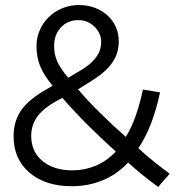

<svg xmlns="http://www.w3.org/2000/svg" viewBox="-20 -730 709 763"><path d="M654 -40Q643 -26 631.5 -13.5Q620 -1 609 13Q549 -30 489 -84Q445 -37 388 -13.5Q331 10 265 10Q160 10 97 -44Q34 -98 34 -188Q34 -249 65 -293Q96 -337 170 -378Q175 -381 179.5 -383.5Q184 -386 189 -389Q153 -433 139 -468.5Q125 -504 125 -546Q125 -580 138 -610Q151 -640 173.5 -662Q196 -684 227 -697Q258 -710 294 -710Q328 -710 357 -699Q386 -688 407 -669Q428 -650 440 -623.5Q452 -597 452 -566Q452 -534 441.5 -509Q431 -484 411 -462Q391 -440 360.5 -419.5Q330 -399 290 -375Q330 -328 379.5 -279.5Q429 -231 480 -186Q504 -225 520.5 -273.5Q537 -322 548 -374Q565 -371 582 -368.5Q599 -366 616 -363Q602 -297 581 -241.5Q560 -186 530 -141Q560 -113 592.5 -87Q625 -61 654 -40ZM195 -547Q195 -515 207 -487Q219 -459 251 -421Q276 -436 300 -450Q324 -464 342 -480.5Q360 -497 371 -517Q382 -537 382 -564Q382 -582 374.5 -597.5Q367 -613 354.5 -625Q342 -637 326 -643.5Q310 -650 292 -650Q249 -650 222 -621Q195 -592 195 -547ZM104 -190Q104 -127 149 -90Q194 -53 268 -53Q316 -53 360.5 -71.5Q405 -90 440 -128Q383 -179 327.5 -234.5Q272 -290 228 -341Q160 -307 132 -271.5Q104 -236 104 -190Z"/></svg>

Font: Rosa Sans Light
Style: Regular
Weight: 300
Designer: Pentagram / MCKL
Foundry: Pentagram / MCKL
Version: Version 1.005;September 16, 2019;FontCreator 11.5.0.2425 64-